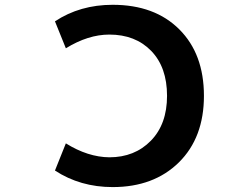

<svg xmlns="http://www.w3.org/2000/svg" viewBox="-20 -761 1040 793"><path d="M445.3 11.7Q311.5 11.7 207 -56.6L252 -168.9Q342.8 -112.3 431.6 -111.3Q536.1 -111.3 603 -179.7Q669.9 -248 669.9 -365.2Q669.9 -483.4 604.5 -550.8Q539.1 -618.2 431.6 -618.2Q343.8 -618.2 252 -561.5L207 -672.9Q310.5 -741.2 445.3 -741.2Q619.1 -741.2 720.7 -639.6Q822.3 -538.1 822.3 -365.2Q822.3 -192.4 718.8 -90.3Q615.2 11.7 445.3 11.7Z"/></svg>

Font: Gen Shin Gothic Monospace Bold
Style: Bold
Weight: 700
Designer: [Source Han Sans]
Ryoko NISHIZUKA  (kana & ideographs); Paul D. Hunt (Latin, Greek & Cyrillic); Wenlong ZHANG  (bopomofo
Version: Version 1.002.20150607